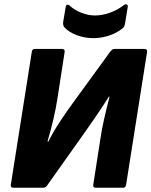

<svg xmlns="http://www.w3.org/2000/svg" viewBox="-20 -886 714 906"><path d="M43 0Q29 0 31 -14L130 -641Q132 -655 144 -655H273Q287 -655 285 -641L251 -421Q244 -375 232 -323.5Q220 -272 204 -218H208Q233 -267 264.5 -314.5Q296 -362 326 -403L500 -642Q505 -648 509 -651.5Q513 -655 520 -655H661Q676 -655 674 -641L575 -14Q573 0 560 0H432Q418 0 420 -14L453 -226Q460 -275 471.5 -325.5Q483 -376 497 -430H494Q475 -400 456 -371.5Q437 -343 418.5 -316.5Q400 -290 384 -267L204 -13Q201 -8 196 -4Q191 0 183 0ZM420 -706Q380 -706 342.5 -720Q305 -734 284 -757Q276 -766 278 -782L290 -853Q291 -861 296.5 -863Q302 -865 308 -860Q332 -838 364.5 -825.5Q397 -813 428 -813Q462 -813 497.5 -825.5Q533 -838 565 -862Q572 -868 578 -865Q584 -862 583 -855L570 -775Q569 -769 567 -763Q565 -757 558 -752Q531 -730 494.5 -718Q458 -706 420 -706Z"/></svg>

Font: Sofia Sans Black
Style: Italic
Weight: 900
Italic angle: -9°
Version: Version 4.100-B